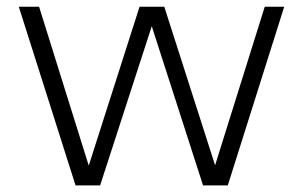

<svg xmlns="http://www.w3.org/2000/svg" viewBox="-20 -562 918 582"><path d="M209 0 37 -541.5H98.5L249 -60L403 -541.5H478L632 -61L782.5 -541.5H841.5L670.5 0H595.5L440 -482.5L283.5 0Z"/></svg>

Font: Encode Sans SmExp Lt
Style: Regular
Weight: 300
Width: 6
Designer: Multiple Designers
Foundry: Impallari Type
Version: Version 3.002; ttfautohint (v1.8.3) -l 8 -r 50 -G 200 -x 14 